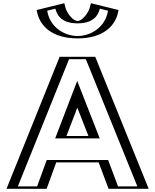

<svg xmlns="http://www.w3.org/2000/svg" viewBox="-20 -1180 970 1200"><path d="M570 -1152C570 -1152 559 -1049 465 -1049C371 -1049 360 -1152 360 -1152L234 -1121C246 -1014 336 -940 465 -940C594 -940 684 -1014 696 -1121ZM551 -825 885 0H683L621 -165H307L247 0H45L377 -825ZM557 -330H371L463 -570ZM581.7 -1133.7 679.2 -1109.7C662.3 -1017.7 582.5 -955 465 -955C346.9 -955 267.5 -1018.8 250.8 -1109.7L348.3 -1133.7C356 -1103 382.8 -1034 465 -1034C547.8 -1034 574.4 -1104.6 581.7 -1133.7ZM540.9 -810 862.7 -15H693.4L631.4 -180H296.5L236.5 -15H67.2L387.1 -810ZM579 -315H349.2L462.8 -611.5ZM581.7 -1133.7C574.4 -1104.6 547.8 -1034 465 -1034C382.8 -1034 356 -1103 348.3 -1133.7L250.8 -1109.7C267.5 -1018.8 346.9 -955 465 -955C582.5 -955 662.3 -1017.7 679.2 -1109.7ZM540.9 -810H387.1L67.2 -15H236.5L296.5 -180H631.4L693.4 -15H862.7ZM579 -315 462.8 -611.5 349.2 -315ZM567.2 -1137.3 570.8 -1151.8 696.5 -1120.9 693.9 -1107C675.5 -1006.9 588 -940 465 -940C341.3 -940 254.3 -1008 236.1 -1107L233.5 -1120.9L359.2 -1151.8L362.8 -1137.3C370.2 -1108.2 393.6 -1049 465 -1049C536.9 -1049 560.2 -1109.6 567.2 -1137.3ZM551 -825H377L45 0H247L307 -165H621L683 0H885ZM557 -330 463 -570 371 -330ZM604.1 -1125.7 654.9 -1113.2C638.7 -1009 546.8 -955 465 -955C382.9 -955 291.2 -1009.6 275.1 -1113.2L325.9 -1125.7C333.9 -1100.7 350.5 -1034 465 -1034C580 -1034 596.4 -1101.5 604.1 -1125.7ZM516.6 -810 838.5 -15H717.8L655.8 -180H272.1L212.1 -15H91.5L411.4 -810ZM603.3 -315 462.6 -674.3 324.8 -315ZM541.9 -1135.1C532.9 -1099.4 494.2 -1049 465 -1049C436.2 -1049 397.4 -1097.9 388.1 -1135.1L381.9 -1159.9L209.3 -1117.4L210.9 -1108.7C227.4 -1019.3 304 -940 465 -940C625.2 -940 702.4 -1018.2 719.1 -1108.7L720.7 -1117.4L548.1 -1159.9ZM575.3 -825H352.7L20.7 0H271.4L331.4 -165H596.6L658.6 0H909.3ZM532.7 -330H395.3L463.3 -507.2Z"/></svg>

Font: Hussar Outliner
Style: Regular
Weight: 700
Foundry: Cannot Into Space Fonts
Version: Version 0.92